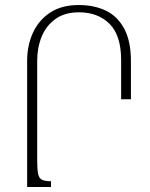

<svg xmlns="http://www.w3.org/2000/svg" viewBox="-20 -744 597 764"><path d="M293 -724Q355 -724 401.5 -701.5Q448 -679 474.5 -629.5Q501 -580 501 -500V-349H462V-505Q462 -603 416 -649Q370 -695 294 -695Q237 -695 200 -668Q163 -641 145.5 -597.5Q128 -554 128 -502V-108Q128 -71 131.5 -53Q135 -35 146.5 -29Q158 -23 183 -23V0H88V-502Q88 -564 111.5 -614.5Q135 -665 180.5 -694.5Q226 -724 293 -724Z"/></svg>

Font: Noto Serif Armenian SemiCondensed ExtraLight
Style: Regular
Weight: 200
Width: 4
Designer: Monotype Design Team
Foundry: Monotype Imaging Inc.
Version: Version 2.008; ttfautohint (v1.8.4.7-5d5b)